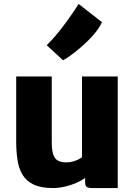

<svg xmlns="http://www.w3.org/2000/svg" viewBox="-20 -944 688 972"><path d="M249 8Q188 8 150.8 -9.5Q113.5 -27 94.2 -59Q75 -91 68.5 -134.2Q62 -177.5 62 -229V-557H242V-225Q242 -183 250 -160.8Q258 -138.5 274.5 -130.2Q291 -122 316 -122Q332.5 -122 348.2 -126.2Q364 -130.5 376.2 -136.5Q388.5 -142.5 395 -148V-557H576V8H445Q428 8 419.5 2.5Q411 -3 411 -21V-43.5Q392.5 -29.5 367 -18.5Q338.5 -6 307.2 1Q276 8 249 8ZM299 -639 216.5 -715Q240 -737.5 268.8 -772.2Q297.5 -807 326 -846.8Q354.5 -886.5 378 -924L496 -832Q486.5 -810 468 -785.8Q449.5 -761.5 425.8 -738.2Q402 -715 377.8 -694.8Q353.5 -674.5 332.8 -660Q312 -645.5 299 -639Z"/></svg>

Font: Koeln Type Sans ExtraBold
Style: Regular
Weight: 800
Designer: Eben Sorkin
Foundry: Eben Sorkin
Version: Version 2.001